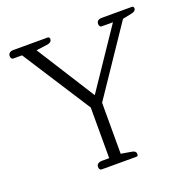

<svg xmlns="http://www.w3.org/2000/svg" viewBox="-124 -816 929 937"><g transform="rotate(-20 340.5 -347.5)"><path d="M248 0H428C436 0 437 -5 437 -11C437 -21 432 -28 415 -31L361 -40V-305L597 -655L646 -665C659 -668 667 -674 667 -684C667 -689 665 -695 657 -695H502C484 -695 474 -687 474 -673C474 -663 479 -656 487 -656H545L340 -352L148 -655L207 -663C221 -665 230 -672 230 -684C230 -689 228 -695 220 -695H43C25 -695 15 -687 15 -673C15 -663 20 -656 28 -656H73L301 -302V-39H264C246 -39 235 -31 235 -17C235 -7 240 0 248 0Z"/></g></svg>

Font: Maitree Light
Style: Regular
Weight: 300
Designer: CadsonDemak Team
Foundry: CadsonDemak
Version: Version 1.000;PS 001.000;hotconv 1.0.88;makeotf.lib2.5.64775